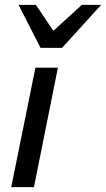

<svg xmlns="http://www.w3.org/2000/svg" viewBox="-20 -766 434 786"><path d="M26 0 125 -489H217L119 0ZM146 -570 56 -746H127L197 -642H201L315 -746H394L234 -570Z"/></svg>

Font: Source Sans 3 Medium
Style: Italic
Weight: 500
Italic angle: -11°
Designer: Paul D. Hunt
Foundry: Adobe
Version: Version 3.052;hotconv 1.1.0;makeotfexe 2.6.0